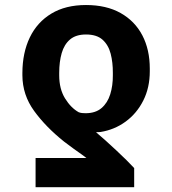

<svg xmlns="http://www.w3.org/2000/svg" viewBox="-20 -573 695 776"><path d="M522.3 183.6H123.8V65.6H329.1Q321.5 59.1 308 49.7Q294.5 40.3 276.9 27.6Q259.3 14.9 239.3 -0.4Q165.3 -59.5 118.1 -124.4Q70.8 -189.4 70.5 -268.6V-278.3Q70.8 -360 100.5 -421.7Q130.3 -483.5 187.7 -518.1Q245.1 -552.7 327.5 -552.7Q409.9 -552.7 467.5 -520.3Q525.1 -487.9 555.3 -430.1Q585.5 -372.3 585.4 -295.3V-285.5Q585.5 -218.9 559.1 -166.6Q532.7 -114.3 487.6 -81.4Q442.5 -48.5 386.1 -39.5Q382.7 -39.1 378 -39Q373.3 -38.9 368 -38.7Q384.8 -24.7 406.2 -5.5Q427.6 13.7 449.7 34.4Q471.8 55.1 490.9 73.9Q510 92.8 522.3 106.2ZM436.1 -268.6V-278.3Q436.4 -320.4 427.3 -355.8Q418.2 -391.1 394.6 -412.4Q371 -433.6 327.5 -433.6Q286.7 -433.6 263 -413.4Q239.3 -393.2 229.3 -358.1Q219.3 -323 219.3 -278.3V-268.6Q219.3 -213.6 242.8 -175.4Q266.3 -137.3 297.9 -119.5Q304.4 -117 311 -116.2Q317.7 -115.4 325.6 -115.4Q366 -115.4 390.3 -136.2Q414.6 -157 425.5 -191.8Q436.4 -226.7 436.1 -268.6Z"/></svg>

Font: Inter
Style: Regular
Weight: 400
Designer: Rasmus Andersson
Foundry: rsms
Version: Version 4.000;git-8c9346024